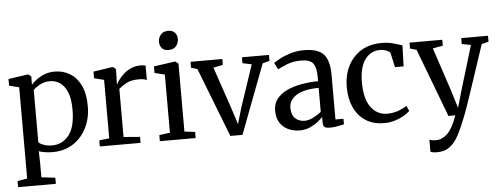

<svg xmlns="http://www.w3.org/2000/svg" viewBox="-60 -952 3581 1373"><g transform="rotate(-5 1730.5 -265.0)"><path d="M566 -293Q566 -208.5 531.8 -139.5Q497.5 -70.5 434.8 -29.8Q372 11 287 11Q260.5 11 232.8 6.8Q205 2.5 188.5 -4L191 80.5V183.5L290 195V239H19V195L89 183.5V-471.5L18 -489.5V-537L157 -557.5H162.5L182 -541.5L181.5 -482Q196.5 -499 221 -517.5Q245.5 -536 278.5 -548.8Q311.5 -561.5 352 -561.5Q409.5 -561.5 458.2 -533.2Q507 -505 536.5 -445.8Q566 -386.5 566 -293ZM312.5 -496Q270.5 -496 238.2 -478Q206 -460 191 -443V-69.5Q198.5 -58 225.5 -47.5Q252.5 -37 288.5 -37Q360 -37 407.5 -95Q455 -153 455 -279.5Q455 -356 435.8 -403.8Q416.5 -451.5 384 -473.8Q351.5 -496 312.5 -496Z M626.5 0V-43.5L698.5 -52V-471.5L628 -489.5V-537L763 -557.5H769.5L789.5 -541.5V-520L787 -432.5L789.5 -433.5Q793.5 -443 807.2 -462.2Q821 -481.5 843.5 -502.2Q866 -523 897.2 -537.5Q928.5 -552 968 -552Q981.5 -552 989.5 -550.5Q997.5 -549 1003 -547V-443Q997.5 -447 983.5 -450.5Q969.5 -454 947.5 -454Q890 -454 856.2 -435.5Q822.5 -417 801.5 -398V-52.5L919 -43V0Z M1134.5 -54V-471.5L1062 -489.5V-536.5L1211 -557.5H1217.5L1238.5 -541.5V-53L1314.5 -44V0H1057.5V-44ZM1176.5 -644Q1145.5 -644 1129.2 -662.2Q1113 -680.5 1113 -707.5Q1113 -736.5 1131 -758.8Q1149 -781 1184.5 -781H1185.5Q1216.5 -781 1233 -762.8Q1249.5 -744.5 1249.5 -717.5Q1249.5 -688.5 1231.2 -666.2Q1213 -644 1177.5 -644Z M1325.5 -504V-546.5H1553.5V-504L1485 -490.5L1586.5 -192L1625 -72.5L1658.5 -188L1760 -490.5L1694.5 -504V-546.5H1888.5V-504L1838.5 -490.5L1650 6.5H1563L1370 -490.5Z M1897.5 -145.5Q1897.5 -195.5 1925 -230.2Q1952.5 -265 1998.8 -286.5Q2045 -308 2103 -318Q2161 -328 2222 -329V-361.5Q2222 -426 2200 -456.2Q2178 -486.5 2112.5 -486.5Q2055.5 -486.5 2012.5 -469Q1969.5 -451.5 1944.5 -438.5L1921 -485.5Q1932.5 -495.5 1965 -513Q1997.5 -530.5 2043 -544.5Q2088.5 -558.5 2139.5 -558.5Q2241 -558.5 2281.5 -513.5Q2322 -468.5 2322 -365.5V-45.5L2379.5 -45V-5.5Q2363 -1 2333 4.2Q2303 9.5 2277.5 9.5Q2251 9.5 2239.8 1.5Q2228.5 -6.5 2228.5 -35.5V-71.5Q2216.5 -58 2192.8 -38.8Q2169 -19.5 2135.2 -4.5Q2101.5 10.5 2060 10.5Q2017 10.5 1979.8 -6.5Q1942.5 -23.5 1920 -58.2Q1897.5 -93 1897.5 -145.5ZM2102.5 -55Q2130.5 -55 2163.5 -71.2Q2196.5 -87.5 2222 -109V-281Q2115 -280 2061.5 -245.8Q2008 -211.5 2008 -157.5Q2008 -104.5 2035 -79.8Q2062 -55 2102.5 -55Z M2422.5 -267.5Q2422 -349 2454 -415.8Q2486 -482.5 2547.8 -522Q2609.5 -561.5 2698.5 -561.5Q2749 -561.5 2787.2 -549.5Q2825.5 -537.5 2845.5 -531.5L2840.5 -381H2778.5L2756.5 -481Q2753.5 -493.5 2731 -503Q2708.5 -512.5 2681 -512.5Q2616 -512.5 2575 -457.5Q2534 -402.5 2533.5 -296Q2533 -174 2578.2 -114Q2623.5 -54 2694 -54Q2738.5 -54 2775.8 -68Q2813 -82 2835.5 -97.5L2853 -60.5Q2836.5 -43.5 2807.8 -27Q2779 -10.5 2743.2 0.2Q2707.5 11 2669.5 11Q2587.5 11 2532.8 -25.5Q2478 -62 2450.2 -125Q2422.5 -188 2422.5 -267.5Z M3026.5 251.5Q2994 251.5 2978.5 243.5V157Q2985 160.5 2998.8 162.8Q3012.5 165 3026.5 165Q3070 165 3107.8 129Q3145.5 93 3178.5 0H3129L2943.5 -490.5L2897.5 -504V-546.5H3132.5V-504L3060 -491L3161 -186.5L3202.5 -52.5L3241.5 -186.5L3333.5 -491.5L3268.5 -504V-546.5H3461V-504L3411 -491.5Q3338.5 -271 3294.2 -140.5Q3250 -10 3239 15.5Q3209 93 3180.8 145.8Q3152.5 198.5 3116.2 225Q3080 251.5 3026.5 251.5Z"/></g></svg>

Font: Merriweather Text
Style: Regular
Weight: 400
Designer: Eben Sorkin
Foundry: Eben Sorkin
Version: Version 2.100; ttfautohint (v1.7.19-72a1) -l 8 -r 50 -G 200 